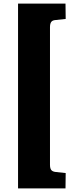

<svg xmlns="http://www.w3.org/2000/svg" viewBox="-20 -832 405 1064"><path d="M80 212V-812H343L344 -727L288 -721Q271 -720 264 -710.5Q257 -701 257 -681V81Q257 101 264 110Q271 119 288 121L344 127L343 212Z"/></svg>

Font: Literata ExtraBold
Style: Regular
Weight: 800
Designer: Latin by Veronika Burian and Jose Scaglione. Greek by Irene Vlachou. Cyrillic by Vera Evstafieva.
Foundry: TypeTogether
Version: Version 3.103;gftools[0.9.29]